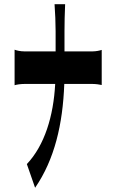

<svg xmlns="http://www.w3.org/2000/svg" viewBox="-20 -821 540 908"><path d="M243 -674C243 -645 243 -612 243 -578H95C77 -578 59 -582 49 -586V-418C59 -421 77 -424 96 -424H241C233 -272 191 -134 107 -45L146 67C238 -67 277 -233 284 -424H417C433 -424 453 -421 461 -419V-585C453 -582 434 -578 418 -578C407 -578 349 -578 285 -578V-673C285 -705 286 -763 288 -801H238C241 -763 243 -709 243 -674Z"/></svg>

Font: 寒蝉无机体 CompactMedium
Style: Regular
Weight: 500
Width: 3
Designer: ChillTanhei {Warren2060}; 
Source Han Sans {Ryoko NISHIZUKA 西塚涼子 (kana, bopomofo & ideographs); Paul D. Hunt (Latin, Gre
Foundry: ChillType&Adobe
Version: Version 1.000;Glyphs 3.1.1 (3135)